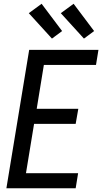

<svg xmlns="http://www.w3.org/2000/svg" viewBox="-20 -1000 543 1020"><path d="M14 0 135 -735H503L490 -655H213L175 -422H396L382 -342H161L118 -80H395L382 0ZM426 -795 303 -930 371 -980 480 -835ZM256 -795 133 -930 201 -980 310 -835Z"/></svg>

Font: Iosevka Curly Medium
Style: Italic
Weight: 500
Italic angle: -9°
Monospace: yes
Designer: Belleve Invis
Foundry: Belleve Invis
Version: Version 22.1.2; ttfautohint (v1.8.4)